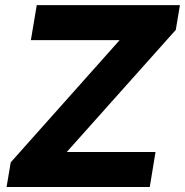

<svg xmlns="http://www.w3.org/2000/svg" viewBox="-20 -748 740 768"><path d="M6.3 0 22.9 -98.6 458.5 -587.4H103.5L127 -727.5H699.7L683.1 -628.4L247.1 -140.1H602.1L579.1 0Z"/></svg>

Font: Inter 18pt ExtraBold
Style: Italic
Weight: 800
Italic angle: -9.3988°
Designer: Rasmus Andersson
Foundry: rsms
Version: Version 4.001;git-66647c0bb